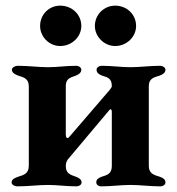

<svg xmlns="http://www.w3.org/2000/svg" viewBox="-20 -657 627 680"><path d="M193 -494C235 -494 268 -527 268 -565C268 -606 235 -637 193 -637C154 -637 122 -606 122 -565C122 -527 154 -494 193 -494ZM388 -494C429 -494 462 -527 462 -565C462 -606 429 -637 388 -637C349 -637 316 -606 316 -565C316 -527 349 -494 388 -494ZM41 3C81 3 115 -2 150 -2C185 -2 212 3 252 3C260 3 269 -3 269 -11C269 -21 260 -27 249 -31C230 -38 213 -42 213 -69C213 -81 217 -90 225 -98L368 -268C369 -269 370 -270 371 -270C374 -270 376 -267 376 -262V-69C376 -42 360 -37 340 -31C329 -27 321 -22 321 -11C321 -2 330 3 337 3C377 3 407 -2 442 -2C477 -2 509 3 549 3C556 3 566 -2 566 -11C566 -22 557 -27 546 -31C526 -37 507 -42 507 -69V-352C507 -379 525 -383 545 -389C556 -393 566 -399 566 -410C566 -418 556 -424 548 -424C508 -424 477 -419 442 -419C407 -419 379 -424 339 -424C331 -424 322 -418 322 -410C322 -399 331 -393 342 -389C362 -383 376 -379 376 -352C376 -347 371 -343 368 -338L227 -174C224 -170 221 -168 219 -168C215 -168 213 -173 213 -182V-352C213 -379 229 -382 248 -389C259 -393 268 -400 268 -410C268 -418 259 -424 251 -424C211 -424 185 -419 150 -419C115 -419 82 -424 42 -424C34 -424 22 -418 22 -410C22 -399 34 -393 45 -389C65 -383 82 -378 82 -351V-70C82 -42 64 -37 44 -31C33 -27 21 -22 21 -11C21 -2 33 3 41 3Z"/></svg>

Font: EB Garamond
Style: Bold
Weight: 700
Designer: Georg Duffner and Octavio Pardo
Foundry: Georg Duffner
Version: Version 1.000;PS 001.000;hotconv 1.0.88;makeotf.lib2.5.64775